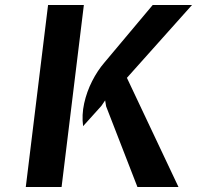

<svg xmlns="http://www.w3.org/2000/svg" viewBox="-20 -747 787 767"><path d="M529 0 404 -322 400 -346 385 -324 312 -243Q306 -287.5 316.2 -334Q326.5 -380.5 348 -422.8Q369.5 -465 397 -497L590 -727H747L487 -436L693 0ZM83 0 172 -727H315L226 0Z"/></svg>

Font: Expletus Sans
Style: Italic
Weight: 400
Italic angle: -7°
Designer: Jasper de Waard
Foundry: Designtown
Version: Version 7.500